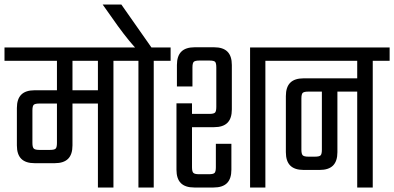

<svg xmlns="http://www.w3.org/2000/svg" viewBox="-40 -833 1751 853"><path d="M213 -574H282V-187Q282 -147 262.5 -127.5Q243 -108 203 -108H114Q74 -108 54.5 -127.5Q35 -147 35 -187V-353Q35 -393 54.5 -412.5Q74 -432 114 -432H416V-373H135Q116 -373 110 -367.5Q104 -362 104 -342V-198Q104 -179 110 -173Q116 -167 135 -167H182Q202 -167 207.5 -173Q213 -179 213 -198ZM395 -597H464V0H395ZM-20 -622H539V-563H-20Z M575 -582H643V0H575ZM500 -622H718V-563H500ZM499 -813 642 -609H573Q557 -624 534 -652Q511 -680 484 -717L416 -813Z M744 -374H813V-90Q813 -71 819 -65Q825 -59 844 -59H888Q908 -59 913.5 -65Q919 -71 919 -90V-194H988V-79Q988 -39 968.5 -19.5Q949 0 909 0H823Q783 0 763.5 -19.5Q744 -39 744 -79ZM911 -623Q951 -623 970.5 -603.5Q990 -584 990 -544V-347Q990 -307 970.5 -287.5Q951 -268 911 -268H791V-327H890Q910 -327 915.5 -333Q921 -339 921 -358V-533Q921 -553 915.5 -558.5Q910 -564 890 -564H846Q827 -564 821 -558.5Q815 -553 815 -533V-449H746V-544Q746 -584 765.5 -603.5Q785 -623 825 -623ZM1071 -622H1215V-563H1139V0H1071Z M1547 -597H1616V0H1547ZM1175 -622H1691V-563H1175ZM1459 -157Q1459 -117 1439.5 -97.5Q1420 -78 1380 -78H1309Q1269 -78 1249.5 -97.5Q1230 -117 1230 -157V-406Q1230 -446 1249.5 -465.5Q1269 -485 1309 -485H1568V-426H1330Q1311 -426 1305 -420.5Q1299 -415 1299 -395V-168Q1299 -149 1305 -143Q1311 -137 1330 -137H1359Q1379 -137 1384.5 -143Q1390 -149 1390 -168V-444H1459Z"/></svg>

Font: Teko Light Light
Style: Regular
Weight: 300
Version: Version 2.000;gftools[0.9.28.dev9+g7d2139d.d20230707]